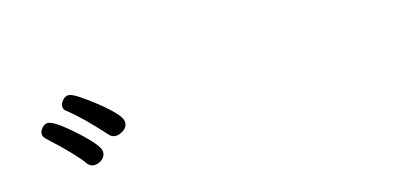

<svg xmlns="http://www.w3.org/2000/svg" viewBox="-32 -954 1064 491"><g transform="rotate(-15 500.0 -708.0)"><path d="M229 -679Q177 -737 141 -765Q133 -770 133 -778.5Q133 -787 140 -795Q147 -803 155.5 -803Q164 -803 183 -790.5Q202 -778 224 -760.5Q246 -743 262 -726.5Q278 -710 278 -698Q278 -686 267 -678.5Q256 -671 246 -671Q236 -671 229 -679ZM187 -616Q181 -613 172.5 -613Q164 -613 157 -621Q136 -651 74 -708Q64 -716 64 -724.5Q64 -733 71 -740.5Q78 -748 86 -748Q103 -748 153.5 -702.5Q204 -657 204 -640.5Q204 -624 187 -616Z"/></g></svg>

Font: LXGW Bright TC
Style: Regular
Weight: 400
Designer: Christian Thalmann (Catharsis Fonts)
Foundry: LXGW / Christian Thalmann (Catharsis Fonts) / Fontworks Inc.
Version: Version 5.501